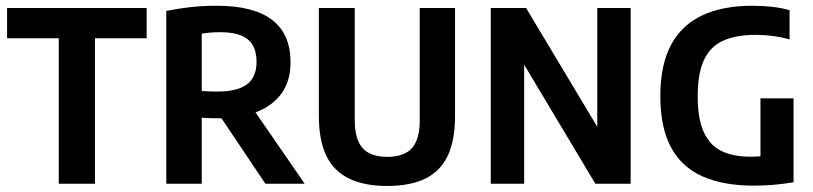

<svg xmlns="http://www.w3.org/2000/svg" viewBox="-20 -622 2751 650"><path d="M179 0V-492.5H4V-595H476.5V-492.5H301.5V0Z M543 0V-585Q581.5 -593 623.8 -597.8Q666 -602.5 714 -602.5Q838.5 -602.5 901 -554.8Q963.5 -507 963.5 -412Q964 -349.5 934 -307Q904 -264.5 848.8 -243Q793.5 -221.5 719 -221.5Q704.5 -221.5 690 -222Q675.5 -222.5 663 -223.5V0ZM878.5 0 695 -273.5H823L1011.5 0ZM714.5 -312Q784 -312 816.2 -336.5Q848.5 -361 848.5 -412.5Q848.5 -464.5 818.8 -488.8Q789 -513 726 -513Q708 -513 693 -511.8Q678 -510.5 663 -508V-314Q678 -313 689 -312.5Q700 -312 714.5 -312Z M1291 7.5Q1212.5 7.5 1161 -17.8Q1109.5 -43 1084.5 -95.2Q1059.5 -147.5 1059.5 -229V-595H1181V-214.5Q1181 -150.5 1207.5 -120.8Q1234 -91 1291 -91Q1348.5 -91 1374.8 -120.8Q1401 -150.5 1401 -214.5V-595H1520.5V-229Q1520.5 -147.5 1496 -95.2Q1471.5 -43 1420.8 -17.8Q1370 7.5 1291 7.5Z M1641.5 0V-595H1761L2022.5 -158.5H2002V-595H2115V0H1995.5L1734.5 -436.5H1754.5V0Z M2532.5 6.5Q2428.5 6.5 2358 -25Q2287.5 -56.5 2251.5 -123.5Q2215.5 -190.5 2215.5 -297Q2215.5 -402 2251.5 -469.5Q2287.5 -537 2357 -569.8Q2426.5 -602.5 2526 -602.5Q2561.5 -602.5 2593.2 -599Q2625 -595.5 2653 -587.5V-488.5Q2624.5 -496.5 2596.2 -500.2Q2568 -504 2539 -504Q2472 -504 2428.5 -484.5Q2385 -465 2363.5 -419.5Q2342 -374 2342 -296Q2342 -220 2362.5 -175Q2383 -130 2422.5 -110.8Q2462 -91.5 2520 -91.5Q2538.5 -91.5 2556.8 -92.8Q2575 -94 2590 -96.5L2554.5 -67V-289H2666.5V-5Q2631.5 1 2597.8 3.8Q2564 6.5 2532.5 6.5Z"/></svg>

Font: Encode Sans SC Condensed SemiBold
Style: Regular
Weight: 600
Width: 3
Designer: Multiple Designers
Foundry: Impallari Type
Version: Version 3.002